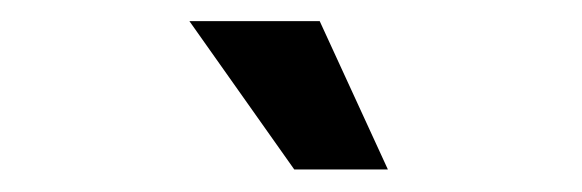

<svg xmlns="http://www.w3.org/2000/svg" viewBox="-20 -630 540 178"><path d="M252.8 -472.9 155.6 -610.4H276.4L339.6 -472.9Z"/></svg>

Font: Afacad Flux SemiBold
Style: Regular
Weight: 600
Designer: Kristian Moeller
Foundry: Dicotype
Version: Version 1.100